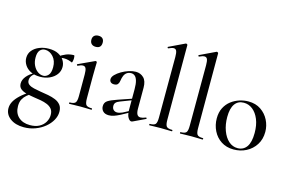

<svg xmlns="http://www.w3.org/2000/svg" viewBox="-118 -1008 2369 1573"><g transform="rotate(15 1066.0 -221.5)"><path d="M176 282Q104 282 59.5 248.5Q15 215 15 163Q15 134 30 106Q45 78 77 48Q109 18 160 -13L170 -2Q150 12 130.5 28.5Q111 45 98.5 68Q86 91 86 126Q86 185 122.5 218.5Q159 252 220 252Q266 252 298 235Q330 218 347 189Q364 160 364 128Q364 96 349 77.5Q334 59 309 48.5Q284 38 253.5 32.5Q223 27 193 23Q161 18 130 10.5Q99 3 79 -13Q59 -29 59 -59Q59 -90 83 -119.5Q107 -149 148 -170L156 -164Q136 -153 125.5 -136.5Q115 -120 115 -101Q115 -78 132 -65.5Q149 -53 176 -47Q203 -41 232 -36Q267 -31 301 -24.5Q335 -18 363 -6.5Q391 5 408.5 26.5Q426 48 426 85Q426 121 406.5 156Q387 191 352.5 219.5Q318 248 272.5 265Q227 282 176 282ZM198 -152Q150 -152 117 -169Q84 -186 66.5 -214Q49 -242 49 -273Q49 -310 71.5 -337Q94 -364 131 -378.5Q168 -393 210 -393Q259 -393 291.5 -376Q324 -359 340 -332.5Q356 -306 356 -277Q356 -241 335 -213Q314 -185 278 -168.5Q242 -152 198 -152ZM221 -167Q244 -167 263 -187Q282 -207 282 -255Q282 -310 251.5 -343.5Q221 -377 182 -377Q156 -377 139 -357.5Q122 -338 122 -296Q122 -258 136 -229Q150 -200 172.5 -183.5Q195 -167 221 -167ZM294 -316 295 -349Q326 -371 356 -383Q386 -395 422 -395Q425 -395 426.5 -387.5Q428 -380 428 -371Q428 -359 425 -345Q422 -331 418 -333Q405 -339 387.5 -344Q370 -349 349 -349Q337 -349 325.5 -347Q314 -345 302 -341Z M487 0Q484 0 484 -6Q484 -12 487 -12Q523 -12 535 -25.5Q547 -39 547 -81V-265Q547 -300 540 -316Q533 -332 515 -332Q507 -332 496.5 -329Q486 -326 472 -319Q468 -318 465.5 -323.5Q463 -329 467 -331L603 -394Q606 -395 607 -395Q610 -395 613.5 -392Q617 -389 617 -385Q617 -376 616 -346Q615 -316 615 -267V-81Q615 -39 626.5 -25.5Q638 -12 675 -12Q678 -12 678 -6Q678 0 675 0Q657 0 632.5 -1Q608 -2 581 -2Q554 -2 530 -1Q506 0 487 0ZM575 -507Q552 -507 539 -519.5Q526 -532 526 -555Q526 -577 539 -589Q552 -601 575 -601Q598 -601 610 -589Q622 -577 622 -555Q622 -507 575 -507Z M1024 6Q1020 8 1015 8Q1000 8 986.5 -14.5Q973 -37 973 -79V-255Q973 -299 965.5 -325Q958 -351 944.5 -362.5Q931 -374 913 -374Q891 -374 876 -363Q861 -352 853.5 -333.5Q846 -315 843 -293Q841 -274 831.5 -261.5Q822 -249 799 -249Q781 -249 771 -258Q761 -267 761 -283Q761 -302 780 -321.5Q799 -341 828 -358Q857 -375 888.5 -385Q920 -395 947 -395Q987 -395 1014 -368.5Q1041 -342 1041 -285V-108Q1041 -75 1050 -59Q1059 -43 1079 -43Q1096 -43 1123 -54Q1127 -56 1129.5 -50.5Q1132 -45 1127 -43ZM823 7Q791 7 774 -10Q757 -27 757 -53Q757 -84 781 -100Q805 -116 858 -134L983 -177L986 -165L884 -126Q860 -117 850 -106Q840 -95 840 -78Q840 -57 852 -45Q864 -33 883 -33Q893 -33 904 -36Q915 -39 927 -44L1003 -84L1004 -70L918 -23Q889 -8 866.5 -0.5Q844 7 823 7Z M1166 0Q1164 0 1164 -6Q1164 -12 1166 -12Q1203 -12 1214.5 -25.5Q1226 -39 1226 -81L1227 -595Q1227 -630 1220.5 -646Q1214 -662 1196 -662Q1181 -662 1153 -649Q1149 -647 1146.5 -653Q1144 -659 1147 -660L1281 -724Q1283 -725 1285 -725Q1288 -725 1292.5 -722Q1297 -719 1297 -715V-81Q1297 -40 1308 -26Q1319 -12 1356 -12Q1360 -12 1360 -6Q1360 0 1356 0Q1338 0 1313.5 -1Q1289 -2 1261 -2Q1234 -2 1209.5 -1Q1185 0 1166 0Z M1427 0Q1425 0 1425 -6Q1425 -12 1427 -12Q1464 -12 1475.5 -25.5Q1487 -39 1487 -81L1488 -595Q1488 -630 1481.5 -646Q1475 -662 1457 -662Q1442 -662 1414 -649Q1410 -647 1407.5 -653Q1405 -659 1408 -660L1542 -724Q1544 -725 1546 -725Q1549 -725 1553.5 -722Q1558 -719 1558 -715V-81Q1558 -40 1569 -26Q1580 -12 1617 -12Q1621 -12 1621 -6Q1621 0 1617 0Q1599 0 1574.5 -1Q1550 -2 1522 -2Q1495 -2 1470.5 -1Q1446 0 1427 0Z M1883 13Q1822 13 1777.5 -16Q1733 -45 1709 -93.5Q1685 -142 1685 -198Q1685 -250 1704.5 -288Q1724 -326 1756 -350.5Q1788 -375 1826 -387Q1864 -399 1901 -399Q1963 -399 2007 -369Q2051 -339 2074.5 -292Q2098 -245 2098 -193Q2098 -130 2068 -83.5Q2038 -37 1989.5 -12Q1941 13 1883 13ZM1912 -6Q1961 -6 1988.5 -44.5Q2016 -83 2016 -162Q2016 -229 1996 -277.5Q1976 -326 1942.5 -352.5Q1909 -379 1867 -379Q1818 -379 1791.5 -341.5Q1765 -304 1765 -231Q1765 -168 1784 -116.5Q1803 -65 1836 -35.5Q1869 -6 1912 -6Z"/></g></svg>

Font: Cormorant Medium
Style: Regular
Weight: 500
Designer: Christian Thalmann (Catharsis Fonts)
Foundry: Catharsis Fonts
Version: Version 4.000